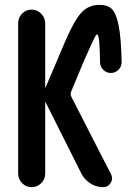

<svg xmlns="http://www.w3.org/2000/svg" viewBox="-20 -770 540 790"><path d="M54.7 -55.7V-673.8Q54.7 -697.3 70.8 -713.9Q86.9 -730.5 109.9 -730.5Q132.8 -730.5 149.4 -713.9Q166 -697.3 166 -673.8V-411.1Q166 -410.2 167 -410.2Q168 -410.2 168 -411.1L249 -601.6Q287.1 -689.5 316.4 -719.7Q345.7 -750 389.6 -750Q422.9 -750 440.4 -732.9Q458 -715.8 468.3 -664.6Q478.5 -613.3 480.5 -513.7Q480.5 -496.1 467.3 -482.9Q454.1 -469.7 436 -469.7Q418 -469.7 404.8 -482.9Q391.6 -496.1 391.6 -513.7Q390.6 -627.9 379.9 -627.9Q377 -627.9 375 -625.5Q373 -623 367.2 -611.3Q361.3 -599.6 351.6 -578.1Q341.8 -556.6 324.2 -516.6L272.5 -392.6Q268.6 -382.8 273.4 -372.1L436.5 -53.7Q446.3 -35.2 435.5 -17.6Q424.8 0 404.3 0Q376 0 352.1 -15.1Q328.1 -30.3 315.4 -54.7L168 -348.6Q168 -349.6 167 -349.6Q166 -349.6 166 -348.6V-55.7Q166 -32.2 149.4 -16.1Q132.8 0 109.9 0Q86.9 0 70.8 -16.6Q54.7 -33.2 54.7 -55.7Z"/></svg>

Font: Rounded-X Mgen+ 2m medium
Style: Regular
Weight: 500
Designer: [Source Han Sans]
Ryoko NISHIZUKA  (kana & ideographs); Paul D. Hunt (Latin, Greek & Cyrillic); Wenlong ZHANG  (bopomofo
Version: Version 1.059.20150602